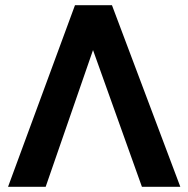

<svg xmlns="http://www.w3.org/2000/svg" viewBox="-20 -720 726 740"><path d="M11 0 269 -700H411.5L675 0H527L338.5 -527L156 0Z"/></svg>

Font: Geologica Medium
Style: Regular
Weight: 500
Designer: Sindre Bremnes, Frode Helland
Foundry: Monokrom Skriftforlag AS
Version: Version 1.010;gftools[0.9.28]